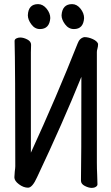

<svg xmlns="http://www.w3.org/2000/svg" viewBox="-20 -894 540 932"><path d="M425.8 18.1Q410.2 18.1 391.6 8.5Q373 -1 373 -17.1Q375 -92.8 375 -521Q285.2 -298.8 160.2 -34.2Q137.2 17.1 116.2 17.1Q94.2 17.1 72 0.5Q49.8 -16.1 49.8 -33.2L51.8 -62Q54.2 -79.1 54.2 -87.9Q54.2 -586.9 50.8 -694.8Q50.8 -703.1 59.3 -707.5Q67.9 -711.9 78.1 -711.9Q94.2 -711.9 112.5 -702.4Q130.9 -692.9 130.9 -676.8L129.9 -640.1V-152.8Q253.9 -422.9 356.9 -683.1Q366.2 -709 389.2 -713.9Q409.2 -713.9 430.2 -704.3Q451.2 -694.8 456.1 -681.2Q456.1 -668 453.1 -658.4Q450.2 -648.9 450.2 -641.1V-105Q450.2 -74.2 451.7 -45.2Q453.1 -16.1 453.1 1Q453.1 7.8 445.1 12.9Q437 18.1 425.8 18.1ZM173.8 -752.9Q148.9 -752.9 132.1 -775.9Q115.2 -798.8 115.2 -819.8Q117.2 -874 165 -874Q188 -874 206.1 -852.1Q224.1 -830.1 224.1 -806.2Q220.2 -752.9 173.8 -752.9ZM338.9 -752.9Q313 -752.9 295.9 -775.9Q278.8 -798.8 278.8 -819.8Q282.2 -874 330.1 -874Q353 -874 370.6 -852.1Q388.2 -830.1 388.2 -806.2Q384.8 -752.9 338.9 -752.9Z"/></svg>

Font: LXGW WenKai Mono GB Screen
Style: Regular
Weight: 400
Monospace: yes
Designer: LXGW / Fontworks Inc.
Foundry: LXGW / Fontworks Inc.
Version: Version 1.510;January 18,2025